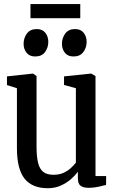

<svg xmlns="http://www.w3.org/2000/svg" viewBox="-20 -934 576 964"><path d="M425 9Q398.5 9 384.8 -1.2Q371 -11.5 371 -38V-71.5Q356.5 -52 334.8 -33.2Q313 -14.5 284.2 -1.8Q255.5 11 220 11Q141.5 11 103.2 -37.2Q65 -85.5 65 -190V-491L15 -507V-550.5L144.5 -564.5H146L163.5 -552V-197.5Q163.5 -148.5 171 -117.2Q178.5 -86 197 -71.2Q215.5 -56.5 248.5 -56.5Q277.5 -56.5 298.8 -66.2Q320 -76 335.5 -90Q351 -104 361 -117.5V-491L301.5 -507.5V-550.5L436 -564.5H438.5L459.5 -552V-50H513L512.5 -5.5Q497 -1.5 473.8 3.8Q450.5 9 425 9ZM156 -650.5Q128.5 -650.5 113.5 -669Q98.5 -687.5 98.5 -714Q98.5 -743 115 -765.5Q131.5 -788 164 -788H165Q193 -788 207.8 -769.2Q222.5 -750.5 222.5 -724Q222.5 -695 206.2 -672.8Q190 -650.5 157 -650.5ZM348.5 -650.5Q320.5 -650.5 305.8 -669Q291 -687.5 291 -714Q291 -743 307.5 -765.5Q324 -788 356 -788H357Q385.5 -788 400.2 -769.2Q415 -750.5 415 -724Q415 -695 398.5 -672.8Q382 -650.5 349.5 -650.5ZM383 -913.5V-842.5H133V-913.5Z"/></svg>

Font: Merriweather 24pt SemiCondensed
Style: Regular
Weight: 400
Width: 4
Designer: Eben Sorkin
Foundry: Eben Sorkin
Version: Version 2.100